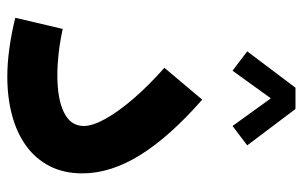

<svg xmlns="http://www.w3.org/2000/svg" viewBox="-176 -674 852 541"><g transform="rotate(90 250.5 -403.0)"><path d="M226.7 -809.1 124.2 -673.1 178.7 -631.7 256.6 -739.7 334.5 -631.7 389.1 -673.1 286.6 -809.1ZM468 -208.7Q468 -288.1 416.6 -371.1Q365.2 -454.1 260.3 -546.3L170.5 -439.7Q219.2 -396.7 256.3 -353.9Q293.3 -311.2 313.9 -274.5Q334.5 -237.7 334.5 -212.3Q334.5 -175.7 296.6 -156.9Q258.8 -138.1 191.4 -138.1Q162.2 -138.1 130 -141.7Q97.8 -145.3 61 -153.2L29.6 -19.6Q73.8 -8.6 115.8 -2.9Q157.7 2.9 195.6 2.9Q254.9 2.9 304.7 -10.6Q354.5 -24 391.1 -50.7Q427.7 -77.4 447.8 -116.9Q468 -156.3 468 -208.7Z"/></g></svg>

Font: Estedad-FD VF
Style: Regular
Weight: 100
Designer: Amin Abedi
Version: Version 7.3